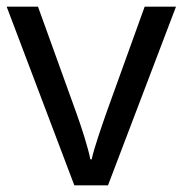

<svg xmlns="http://www.w3.org/2000/svg" viewBox="-20 -556 548 576"><path d="M203 0H304L508 -536H414L300 -220C285 -177 262 -111 255 -78H251C245 -111 224 -176 208 -220L94 -536H0Z"/></svg>

Font: Noto Sans Gurmukhi UI
Style: Regular
Weight: 400
Designer: Jelle Bosma - Monotype Design Team
Foundry: Monotype Imaging Inc.
Version: Version 2.004